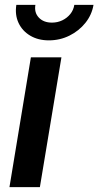

<svg xmlns="http://www.w3.org/2000/svg" viewBox="-20 -772 406 792"><path d="M19 0 107.4 -535.6H233.4L144.5 0ZM181.6 -605.5Q137.2 -605.5 104.5 -625Q71.8 -644.5 56.4 -677.7Q41 -710.9 47.4 -752H126Q120.6 -720.2 140.1 -699.5Q159.7 -678.7 194.3 -678.7Q217.3 -678.7 237.1 -688.2Q256.8 -697.8 270 -714.1Q283.2 -730.5 286.6 -752H365.7Q358.9 -710.9 332.3 -677.7Q305.7 -644.5 266.4 -625Q227.1 -605.5 181.6 -605.5Z"/></svg>

Font: Inter 20pt SemiBold
Style: Italic
Weight: 600
Italic angle: -9.3988°
Version: Version 4.001;git-66647c0bb